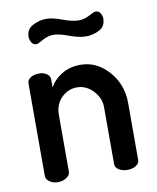

<svg xmlns="http://www.w3.org/2000/svg" viewBox="-80 -762 673 825"><g transform="rotate(-10 256.5 -350.0)"><path d="M55 -35V-440Q55 -455 69.5 -464.5Q84 -474 107 -474Q127 -474 140.5 -464.5Q154 -455 154 -440V-404Q170 -436 205.5 -458Q241 -480 288 -480Q359 -480 410.5 -422Q462 -364 462 -283V-35Q462 -19 446.5 -9.5Q431 0 409 0Q389 0 373 -9.5Q357 -19 357 -35V-283Q357 -323 327 -355Q297 -387 256 -387Q218 -387 189 -358.5Q160 -330 160 -283V-35Q160 -22 144 -11Q128 0 107 0Q85 0 70 -11Q55 -22 55 -35ZM90 -636Q90 -670 119 -685Q148 -700 177 -700Q205 -700 246.5 -684.5Q288 -669 315 -669Q339 -669 362 -681.5Q385 -694 392 -694Q406 -694 413 -682Q420 -670 420 -660Q420 -624 392 -610Q364 -596 335 -596Q303 -596 262 -611.5Q221 -627 196 -627Q172 -627 148.5 -613.5Q125 -600 118 -600Q104 -600 97 -612.5Q90 -625 90 -636Z"/></g></svg>

Font: TerminalDosisSemiBold
Style: Bold
Weight: 600
Designer: EdgarTolentino, PabloImpallari, IginoMarini
Foundry: EdgarTolentino, PabloImpallari, IginoMarini
Version: Version 1.006